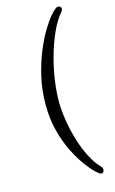

<svg xmlns="http://www.w3.org/2000/svg" viewBox="-141 -845 633 1057"><g transform="rotate(-15 175.0 -316.0)"><path d="M300 159Q291 159 268.5 138Q246 117 217.5 78Q189 39 162 -15.5Q135 -70 117.5 -138.5Q100 -207 100 -286Q100 -369 117.5 -444.5Q135 -520 161.5 -583.5Q188 -647 217 -693.5Q246 -740 270 -765.5Q294 -791 304 -791Q323 -791 323 -774Q323 -766 318 -761Q283 -720 256.5 -660.5Q230 -601 211.5 -534Q193 -467 184 -402.5Q175 -338 175 -286Q175 -236 184 -178.5Q193 -121 210 -64Q227 -7 251.5 41.5Q276 90 307 121Q315 129 315 140Q315 147 311 153Q307 159 300 159Z"/></g></svg>

Font: QiushuiShotai
Style: Regular
Weight: 600
Designer: Fontworks Inc.
Foundry: Fontworks Inc.
Version: Version 1.250